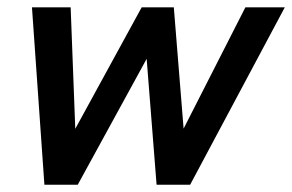

<svg xmlns="http://www.w3.org/2000/svg" viewBox="-20 -508 803 528"><path d="M102.1 0 67.9 -487.8H174.3L187 -153.8L369.6 -487.8H458L484.9 -154.3L654.8 -487.8H763.2L502.9 0H410.6L383.3 -346.2L193.8 0Z"/></svg>

Font: HK Grotesk SmBold Legacy Italic
Style: Regular
Weight: 600
Italic angle: -13°
Designer: Alfredo Marco Pradil
Foundry: Hanken Design Co.
Version: Version 2.022;PS 002.022;hotconv 1.0.88;makeotf.lib2.5.64775